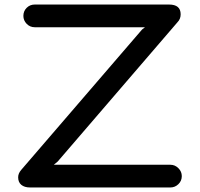

<svg xmlns="http://www.w3.org/2000/svg" viewBox="-20 -823 881 846"><path d="M731 -97Q751 -97 766 -82Q781 -67 781 -47Q781 -26 766 -11.5Q751 3 731 3H112Q88 3 74 -8.5Q60 -20 60 -42Q60 -59 74 -75L606 -693L619 -703H133Q112 -703 97.5 -718Q83 -733 83 -753Q83 -774 97.5 -788.5Q112 -803 133 -803H725Q776 -803 776 -760Q776 -739 762 -725L234 -111L217 -97Z"/></svg>

Font: Tsukimi Rounded SemiBold
Style: Regular
Weight: 600
Designer: Takashi Funayama
Foundry: Takashi Funayama
Version: Version 1.032; ttfautohint (v1.8.3)